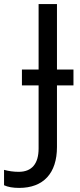

<svg xmlns="http://www.w3.org/2000/svg" viewBox="-98 -734 391 944"><path d="M-3.9 189.9C115.7 189.9 182.1 117.7 182.1 -11.2V-314H263.2V-392.1H182.1V-713.9H91.8V-392.1H9.8V-314H91.8V-3.9C91.8 70.3 59.1 110.8 -5.9 110.8C-30.8 110.8 -55.2 107.4 -78.1 101.1V176.8C-59.1 185.5 -34.7 189.9 -3.9 189.9Z"/></svg>

Font: Noto Reveo Sans
Style: Regular
Weight: 400
Designer: Monotype Design team
Foundry: Monotype Imaging Inc.
Version: Version 1.04